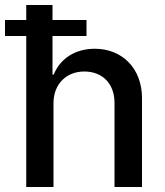

<svg xmlns="http://www.w3.org/2000/svg" viewBox="-32 -748 660 768"><path d="M182 -336C182 -411 233 -462 305 -462C379 -462 426 -412 426 -337V0H536V-356C536 -472 459 -553 347 -553C269 -553 209 -514 183 -450H178V-604H314V-668H178V-728H73V-668H-12V-604H73V0H182Z"/></svg>

Font: Wafeq Medium
Style: Regular
Weight: 500
Designer: Rasmus Andersson & Azza Alameddine
Foundry: Google & TypeTogether
Version: Version 3.000;January 28, 2025;FontCreator 15.0.0.3014 64-bi